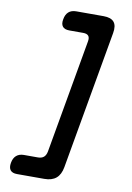

<svg xmlns="http://www.w3.org/2000/svg" viewBox="-111 -950 822 1199"><g transform="rotate(10 300.0 -350.5)"><path d="M257.5 182.5Q305.5 182.5 332.7 159.5Q359.9 136.5 368.3 88.5L522.7 -788.5Q531.4 -836.5 512.1 -859.5Q492.8 -882.5 445.8 -882.5H272.8Q241.9 -882.5 224 -866.5Q206.1 -850.5 201 -820Q194.9 -789.5 207.6 -773.5Q220.3 -757.5 250.5 -757.5H338.5Q362 -757.5 371.7 -746.1Q381.5 -734.7 377.1 -710.5L250.2 10.5Q245.5 34.7 231.9 46.1Q218.3 57.5 194.8 57.5H106.8Q76.6 57.5 58.3 73.5Q40.1 89.5 35 120Q29.6 150.5 41.9 166.5Q54.3 182.5 84.5 182.5Z"/></g></svg>

Font: Maple Mono
Style: Italic
Weight: 400
Italic angle: -10°
Monospace: yes
Designer: subframe7536
Version: Version 7.300